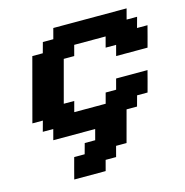

<svg xmlns="http://www.w3.org/2000/svg" viewBox="-124 -741 1068 1107"><g transform="rotate(-15 410.5 -187.5)"><path d="M183.1 250H370.6L387.2 187.5H449.7L466.3 125H528.8L579.1 -62.5H641.6L658.7 -125H721.2Q727.1 -145.5 738 -187.3Q749 -229 754.4 -250H566.9L550.3 -187.5H487.8L471.2 -125H283.7L300.3 -187.5H237.8Q249 -229 271.2 -312.3Q293.5 -395.5 304.7 -437.5H367.2L383.8 -500H571.3L554.7 -437.5H617.2L600.6 -375H788.1Q793.9 -395.5 804.9 -437.3Q815.9 -479 821.3 -500H758.8L775.9 -562.5H713.4L730 -625H292.5L275.9 -562.5H213.4L196.3 -500H133.8Q117.2 -437.5 83.7 -312.5Q50.3 -187.5 33.7 -125H96.2L79.1 -62.5H141.6L125 0H375L358.4 62.5H295.9L278.8 125H216.3Q210.4 145.5 199.5 187.3Q188.5 229 183.1 250Z"/></g></svg>

Font: Faithful 32x
Style: SemiboldOblique
Weight: 400
Foundry: Faithful Resource Pack
Version: Version 1.0; January 27, 2023